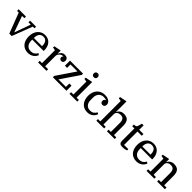

<svg xmlns="http://www.w3.org/2000/svg" viewBox="437 -2458 4168 4168"><g transform="rotate(45 2521.5 -374.0)"><path d="M54 -468H3V-518H227V-468H156L288 -99H292L424 -468H353V-518H537V-468H486L307 0H233Z M811 12Q755 12 710.5 -7.5Q666 -27 635.5 -62.5Q605 -98 589 -148Q573 -198 573 -259Q573 -320 590.5 -370Q608 -420 639 -455.5Q670 -491 712.5 -510.5Q755 -530 806 -530Q858 -530 899 -512Q940 -494 968.5 -461.5Q997 -429 1012 -384.5Q1027 -340 1027 -286V-261H677V-232Q677 -151 718 -104.5Q759 -58 828 -58Q888 -58 924 -83.5Q960 -109 980 -149L1017 -125Q1008 -99 990.5 -74.5Q973 -50 947.5 -31Q922 -12 888 0Q854 12 811 12ZM677 -310H928V-321Q928 -391 898.5 -434.5Q869 -478 806 -478Q743 -478 710 -435.5Q677 -393 677 -322Z M1117 -50H1188V-446L1117 -459V-497L1282 -530V-438H1286Q1293 -454 1304 -470.5Q1315 -487 1330 -500.5Q1345 -514 1365.5 -522Q1386 -530 1413 -530Q1458 -530 1485 -508Q1512 -486 1512 -444Q1512 -412 1495.5 -394Q1479 -376 1453 -376Q1424 -376 1407.5 -392Q1391 -408 1391 -431Q1391 -450 1398.5 -461.5Q1406 -473 1417 -475V-478Q1413 -479 1408 -479.5Q1403 -480 1395 -480Q1375 -480 1355 -470Q1335 -460 1319 -443.5Q1303 -427 1293.5 -407Q1284 -387 1284 -367V-50H1375V0H1117Z M1571 -40 1860 -466H1646V-362H1579V-518H1979V-478L1690 -52H1920V-156H1987V0H1571Z M2200 -627Q2171 -627 2155.5 -644Q2140 -661 2140 -686V-691Q2140 -716 2155.5 -733Q2171 -750 2200 -750Q2229 -750 2244.5 -733Q2260 -716 2260 -691V-686Q2260 -661 2244.5 -644Q2229 -627 2200 -627ZM2081 -50H2152V-446L2081 -459V-497L2248 -530V-50H2319V0H2081Z M2635 12Q2578 12 2533.5 -7.5Q2489 -27 2458.5 -63Q2428 -99 2412 -149Q2396 -199 2396 -259Q2396 -322 2414.5 -372Q2433 -422 2466 -457Q2499 -492 2544.5 -511Q2590 -530 2644 -530Q2685 -530 2718 -520.5Q2751 -511 2774 -494.5Q2797 -478 2809.5 -455Q2822 -432 2822 -405Q2822 -373 2804.5 -353.5Q2787 -334 2757 -334Q2725 -334 2709 -352.5Q2693 -371 2693 -397Q2693 -420 2704.5 -435.5Q2716 -451 2735 -460V-464Q2723 -470 2703.5 -474Q2684 -478 2654 -478Q2620 -478 2591.5 -465.5Q2563 -453 2543 -431Q2523 -409 2511.5 -378Q2500 -347 2500 -311V-231Q2500 -152 2540 -105Q2580 -58 2649 -58Q2709 -58 2743.5 -84Q2778 -110 2798 -149L2834 -126Q2825 -100 2808.5 -75.5Q2792 -51 2767.5 -31.5Q2743 -12 2710 0Q2677 12 2635 12Z M2906 -50H2977V-676L2906 -689V-727L3073 -760V-438H3077Q3083 -454 3095 -470.5Q3107 -487 3125.5 -500Q3144 -513 3168.5 -521.5Q3193 -530 3223 -530Q3317 -530 3357 -481.5Q3397 -433 3397 -336V-50H3468V0H3231V-50H3301V-329Q3301 -398 3273.5 -431Q3246 -464 3188 -464Q3167 -464 3146.5 -458Q3126 -452 3109.5 -440Q3093 -428 3083 -410Q3073 -392 3073 -367V-50H3144V0H2906Z M3705 6Q3651 6 3629.5 -16.5Q3608 -39 3608 -90V-465H3541V-518H3553Q3573 -518 3585.5 -521Q3598 -524 3605.5 -529.5Q3613 -535 3617.5 -544Q3622 -553 3626 -565L3652 -654H3703V-518H3833V-465H3703V-54H3833V-16Q3816 -7 3779.5 -0.5Q3743 6 3705 6Z M4141 12Q4085 12 4040.5 -7.5Q3996 -27 3965.5 -62.5Q3935 -98 3919 -148Q3903 -198 3903 -259Q3903 -320 3920.5 -370Q3938 -420 3969 -455.5Q4000 -491 4042.5 -510.5Q4085 -530 4136 -530Q4188 -530 4229 -512Q4270 -494 4298.5 -461.5Q4327 -429 4342 -384.5Q4357 -340 4357 -286V-261H4007V-232Q4007 -151 4048 -104.5Q4089 -58 4158 -58Q4218 -58 4254 -83.5Q4290 -109 4310 -149L4347 -125Q4338 -99 4320.5 -74.5Q4303 -50 4277.5 -31Q4252 -12 4218 0Q4184 12 4141 12ZM4007 -310H4258V-321Q4258 -391 4228.5 -434.5Q4199 -478 4136 -478Q4073 -478 4040 -435.5Q4007 -393 4007 -322Z M4447 -50H4518V-446L4447 -459V-497L4612 -530V-438H4616Q4622 -454 4634.5 -470.5Q4647 -487 4665.5 -500Q4684 -513 4708.5 -521.5Q4733 -530 4764 -530Q4858 -530 4898 -481.5Q4938 -433 4938 -336V-50H5009V0H4772V-50H4842V-329Q4842 -398 4814.5 -431Q4787 -464 4729 -464Q4708 -464 4687.5 -458Q4667 -452 4650.5 -440Q4634 -428 4624 -410Q4614 -392 4614 -367V-50H4685V0H4447Z"/></g></svg>

Font: IBM Plex Serif Text
Style: Regular
Weight: 450
Designer: Mike Abbink, Paul van der Laan, Pieter van Rosmalen
Foundry: Bold Monday
Version: Version 3.001